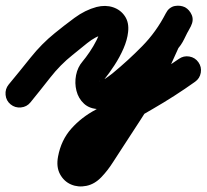

<svg xmlns="http://www.w3.org/2000/svg" viewBox="-60 -329 741 688"><path d="M-22 45Q-38 32 -40 11Q-42 -10 -29 -26Q10 -73 49.5 -122.5Q89 -172 136 -210Q169 -237 207 -265Q245 -293 286 -304Q318 -312 345 -303Q372 -294 387.5 -271Q403 -248 399 -214Q396 -186 382.5 -155Q369 -124 350 -95Q331 -66 314 -45Q312 -42 311.5 -37Q311 -32 312 -29Q311 -30 310 -31Q310 -32 309.5 -32.5Q309 -33 308 -34Q304 -37 297 -39Q296 -39 297 -38.5Q298 -38 301 -39Q309 -42 317 -47Q329 -55 343 -66Q400 -113 450 -164Q500 -215 534 -281Q545 -303 565 -306.5Q585 -310 602 -301Q619 -292 627 -273.5Q635 -255 623 -234Q612 -214 600.5 -190Q589 -166 573 -150Q572 -150 578 -158Q583 -166 583 -165Q563 -122 544 -79Q525 -36 502 5Q475 53 443.5 100.5Q412 148 382 195Q364 222 345 252Q326 282 303 306Q279 331 249.5 337Q220 343 194.5 332Q169 321 155 295Q141 269 148 232Q159 173 195.5 132Q232 91 283 64Q283 64 282 64Q281 65 281 65Q357 20 433 -24Q509 -68 581 -118Q598 -130 618.5 -126.5Q639 -123 651 -106Q663 -89 659.5 -68.5Q656 -48 639 -36Q566 16 488 61Q410 106 333 151Q333 151 332 152Q331 152 331 152Q301 169 277.5 192Q254 215 248 250Q247 252 247 256Q247 258 245.5 253.5Q244 249 243 247Q236 238 230.5 240Q225 242 231 236Q250 216 266 189Q282 162 297 139Q327 94 357 48Q387 2 414 -45Q436 -84 454 -125Q472 -166 491 -207Q491 -208 496 -214Q501 -221 501 -222Q501 -222 498 -218Q499 -219 500 -221Q502 -224 503 -226Q506 -231 511 -239Q517 -250 523 -261Q529 -272 535 -282Q547 -304 566.5 -307.5Q586 -311 603 -303Q619 -294 627 -275.5Q635 -257 624 -235Q585 -159 528.5 -100.5Q472 -42 407 12Q384 31 354.5 47.5Q325 64 294 62Q261 61 241 42.5Q221 24 214 -3.5Q207 -31 212.5 -59.5Q218 -88 236 -109Q247 -122 261 -142.5Q275 -163 286 -185Q297 -207 299 -224Q299 -226 300 -223Q301 -220 301 -218Q307 -209 316 -207Q317 -207 317 -207Q314 -207 312 -206Q283 -199 252.5 -174.5Q222 -150 200 -132Q156 -97 120 -51Q84 -5 49 38Q36 54 15 56Q-6 58 -22 45Z"/></svg>

Font: FRB American Cursive Ultra
Style: Bold Italic
Weight: 1000
Italic angle: -25°
Version: Version 2.0;Modular Font Editor K font №1